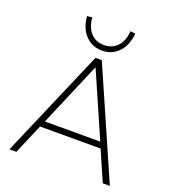

<svg xmlns="http://www.w3.org/2000/svg" viewBox="-163 -1052 1047 1173"><g transform="rotate(20 360.5 -465.5)"><path d="M34 0 337 -705H378L687 0H641L552 -204L575 -195H138L166 -204L79 0ZM356 -649 177 -228 155 -234H558L542 -228L358 -649ZM358 -760Q294 -760 251 -804.5Q208 -849 201 -927L234 -931Q239 -867 272 -831.5Q305 -796 358 -796Q411 -796 444.5 -831.5Q478 -867 482 -931L515 -927Q508 -849 465 -804.5Q422 -760 358 -760Z"/></g></svg>

Font: Mulish ExtraLight ExtraLight
Style: Regular
Weight: 250
Version: Version 3.603